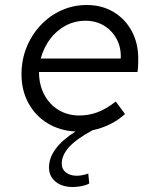

<svg xmlns="http://www.w3.org/2000/svg" viewBox="-20 -516 640 768"><path d="M271 232Q228 232 202 210.5Q176 189 176 154Q176 77 282 10Q220 7 171 -22.5Q122 -52 94 -103Q66 -154 66 -219Q66 -276 86 -326Q106 -376 142 -414.5Q178 -453 225.5 -474.5Q273 -496 327 -496Q387 -496 433.5 -468.5Q480 -441 506.5 -392.5Q533 -344 533 -281Q533 -268 532.5 -255Q532 -242 530 -228H136Q136 -177 157 -137.5Q178 -98 214.5 -76Q251 -54 297 -54Q335 -54 370 -67Q405 -80 443 -110L480 -60Q454 -36 421 -19.5Q388 -3 350 5Q287 39 257 71.5Q227 104 227 139Q227 161 244 174Q261 187 287 187Q298 187 310.5 184.5Q323 182 333 178L337 218Q324 225 306.5 228.5Q289 232 271 232ZM143 -282H463Q465 -326 446.5 -360Q428 -394 396 -413.5Q364 -433 322 -433Q279 -433 242.5 -413.5Q206 -394 180.5 -360Q155 -326 143 -282Z"/></svg>

Font: Red Hat Mono
Style: Italic
Weight: 300
Italic angle: -12°
Monospace: yes
Designer: Pentagram, MCKL
Foundry: Pentagram, MCKL
Version: Version 1.023